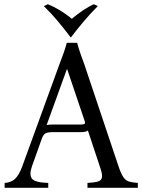

<svg xmlns="http://www.w3.org/2000/svg" viewBox="-20 -891 675 911"><path d="M543 -100Q555 -65 566 -49.5Q577 -34 592.5 -29.5Q608 -25 634 -23V0H395V-23Q429 -25 445.5 -30Q462 -35 464 -51Q466 -67 454 -100L397 -272Q392 -267 382 -265.5Q372 -264 361 -264H230Q208 -264 197 -259Q186 -254 178 -232L131 -100Q118 -62 131.5 -43.5Q145 -25 209 -23V0H2V-23Q34 -25 52.5 -43.5Q71 -62 85 -100L262 -586Q272 -612 281 -637Q290 -662 297 -688H346Q353 -662 361.5 -637Q370 -612 380 -586ZM363 -300Q376 -300 381 -303.5Q386 -307 381 -319L299 -562H297L201 -297Q206 -299 213 -299.5Q220 -300 229 -300ZM425 -871 444 -862Q411 -829 379 -791.5Q347 -754 317 -714H315Q285 -754 253.5 -791.5Q222 -829 188 -862L207 -871Q264 -848 321 -802Q347 -824 374 -842Q401 -860 425 -871Z"/></svg>

Font: Bona Nova SC
Style: Regular
Weight: 400
Designer: Mateusz Machalski
Foundry: Capitalics
Version: Version 4.001; ttfautohint (v1.8.4.7-5d5b)